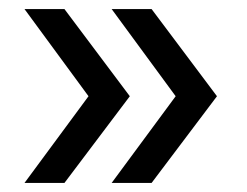

<svg xmlns="http://www.w3.org/2000/svg" viewBox="-20 -477 544 423"><path d="M34 -74 175 -265 34 -457H122L266 -265L122 -74ZM226 -74 367 -265 226 -457H314L458 -265L314 -74Z"/></svg>

Font: Montserrat Thin Medium
Style: Regular
Weight: 500
Version: Version 9.000